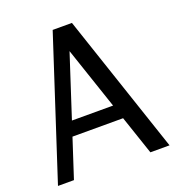

<svg xmlns="http://www.w3.org/2000/svg" viewBox="-132 -831 863 938"><g transform="rotate(-20 300.0 -362.5)"><path d="M589.8 0H490.2L421.9 -202.1H158.7L92.8 0H9.8L246.1 -725.1H346.2ZM397 -276.9 288.1 -599.6 183.1 -276.9Z"/></g></svg>

Font: Aurulent Sans Mono
Style: Regular
Weight: 400
Monospace: yes
Version: Version 2007.05.04